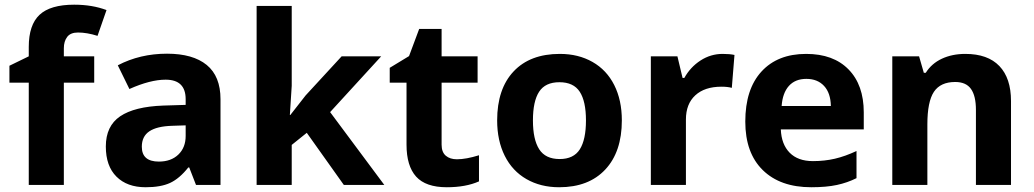

<svg xmlns="http://www.w3.org/2000/svg" viewBox="-20 -785 4387 815"><path d="M379.9 -434.1H251V0H102.1V-434.1H20V-505.9L102.1 -545.9V-585.9Q102.1 -679.2 147.9 -722.2Q193.8 -765.1 294.9 -765.1Q372.1 -765.1 432.1 -742.2L394 -632.8Q349.1 -647 311 -647Q279.3 -647 265.1 -628.2Q251 -609.4 251 -580.1V-545.9H379.9Z M812 0 783.2 -74.2H779.3Q741.7 -26.9 701.9 -8.5Q662.1 9.8 598.1 9.8Q519.5 9.8 474.4 -35.2Q429.2 -80.1 429.2 -163.1Q429.2 -250 490 -291.3Q550.8 -332.5 673.3 -336.9L768.1 -339.8V-363.8Q768.1 -446.8 683.1 -446.8Q617.7 -446.8 529.3 -407.2L480 -507.8Q574.2 -557.1 689 -557.1Q798.8 -557.1 857.4 -509.3Q916 -461.4 916 -363.8V0ZM768.1 -252.9 710.4 -251Q645.5 -249 613.8 -227.5Q582 -206.1 582 -162.1Q582 -99.1 654.3 -99.1Q706.1 -99.1 737.1 -128.9Q768.1 -158.7 768.1 -208Z M1212.4 -296.9 1277.3 -379.9 1430.2 -545.9H1598.1L1381.3 -309.1L1611.3 0H1439.5L1282.2 -221.2L1218.3 -169.9V0H1069.3V-759.8H1218.3V-420.9L1210.4 -296.9Z M1919.4 -108.9Q1958.5 -108.9 2013.2 -126V-15.1Q1957.5 9.8 1876.5 9.8Q1787.1 9.8 1746.3 -35.4Q1705.6 -80.6 1705.6 -170.9V-434.1H1634.3V-497.1L1716.3 -546.9L1759.3 -662.1H1854.5V-545.9H2007.3V-434.1H1854.5V-170.9Q1854.5 -139.2 1872.3 -124Q1890.1 -108.9 1919.4 -108.9Z M2242.2 -273.9Q2242.2 -192.9 2268.8 -151.4Q2295.4 -109.9 2355.5 -109.9Q2415 -109.9 2441.2 -151.1Q2467.3 -192.4 2467.3 -273.9Q2467.3 -355 2440.9 -395.5Q2414.6 -436 2354.5 -436Q2294.9 -436 2268.6 -395.8Q2242.2 -355.5 2242.2 -273.9ZM2619.6 -273.9Q2619.6 -140.6 2549.3 -65.4Q2479 9.8 2353.5 9.8Q2274.9 9.8 2214.8 -24.7Q2154.8 -59.1 2122.6 -123.5Q2090.3 -188 2090.3 -273.9Q2090.3 -407.7 2160.2 -481.9Q2230 -556.2 2356.4 -556.2Q2435.1 -556.2 2495.1 -522Q2555.2 -487.8 2587.4 -423.8Q2619.6 -359.9 2619.6 -273.9Z M3047.4 -556.2Q3077.6 -556.2 3097.7 -551.8L3086.4 -412.1Q3068.4 -417 3042.5 -417Q2971.2 -417 2931.4 -380.4Q2891.6 -343.8 2891.6 -277.8V0H2742.7V-545.9H2855.5L2877.4 -454.1H2884.8Q2910.2 -500 2953.4 -528.1Q2996.6 -556.2 3047.4 -556.2Z M3402.8 -450.2Q3355.5 -450.2 3328.6 -420.2Q3301.8 -390.1 3297.9 -335H3506.8Q3505.9 -390.1 3478 -420.2Q3450.2 -450.2 3402.8 -450.2ZM3423.8 9.8Q3292 9.8 3217.8 -63Q3143.6 -135.7 3143.6 -269Q3143.6 -406.2 3212.2 -481.2Q3280.8 -556.2 3401.9 -556.2Q3517.6 -556.2 3582 -490.2Q3646.5 -424.3 3646.5 -308.1V-235.8H3294.4Q3296.9 -172.4 3332 -136.7Q3367.2 -101.1 3430.7 -101.1Q3480 -101.1 3523.9 -111.3Q3567.9 -121.6 3615.7 -144V-28.8Q3576.7 -9.3 3532.2 0.2Q3487.8 9.8 3423.8 9.8Z M4271.5 0H4122.6V-318.8Q4122.6 -377.9 4101.6 -407.5Q4080.6 -437 4034.7 -437Q3972.2 -437 3944.3 -395.3Q3916.5 -353.5 3916.5 -256.8V0H3767.6V-545.9H3881.3L3901.4 -476.1H3909.7Q3934.6 -515.6 3978.3 -535.9Q4022 -556.2 4077.6 -556.2Q4172.9 -556.2 4222.2 -504.6Q4271.5 -453.1 4271.5 -356Z"/></svg>

Font: Zoram GWebM
Style: Bold
Weight: 700
Foundry: Ascender Corporation
Version: Version 1.000